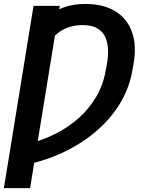

<svg xmlns="http://www.w3.org/2000/svg" viewBox="-36 -757 738 981"><path d="M269.5 -727.1 117.7 204.1H-16.1L135.3 -727.1ZM72.3 89.8 89.8 -18.1Q173.3 -36.6 243.7 -71.5Q314 -106.4 367.9 -155.3Q421.9 -204.1 456.8 -264.6Q491.7 -325.2 503.9 -396L509.8 -427.7Q518.1 -472.7 515.6 -509.5Q513.2 -546.4 499 -573.2Q484.9 -600.1 457 -614.5Q429.2 -628.9 385.7 -628.9Q338.4 -628.9 300.3 -612.3Q262.2 -595.7 234.1 -564Q206.1 -532.2 188.5 -486.3L221.2 -681.2Q253.9 -707.5 298.3 -722.2Q342.8 -736.8 401.9 -736.8Q490.7 -736.8 551.5 -700.4Q612.3 -664.1 637.9 -594.7Q663.6 -525.4 645.5 -425.8L640.1 -396Q625 -308.1 577.9 -229.7Q530.8 -151.4 456.5 -87.4Q382.3 -23.4 285.2 22.2Q188 67.9 72.3 89.8Z"/></svg>

Font: Inter 28pt SemiBold
Style: Italic
Weight: 600
Italic angle: -9.3988°
Designer: Rasmus Andersson
Foundry: rsms
Version: Version 4.001;git-66647c0bb